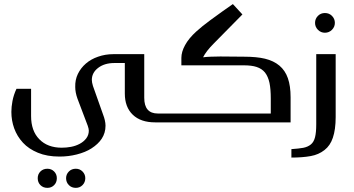

<svg xmlns="http://www.w3.org/2000/svg" viewBox="-20 -594 1719 932"><path d="M732.9 0Q663.1 0 624.5 -37.1Q585.9 -74.2 585.9 -140.1V-288.1H535.2Q487.3 -288.1 456.5 -264.6Q425.8 -241.2 425.8 -206.1Q425.8 -194.3 431.2 -176.8L481 -36.1Q485.8 -23.9 488.8 -10.7Q492.2 3.9 492.2 16.1Q492.2 51.3 473.6 79.6Q456.5 105.5 423.8 126.5Q395 145 352.5 155.8Q312.5 166 269 166Q208.5 166 164.1 147.5Q119.1 128.9 91.3 98.6Q63 67.9 48.8 28.8Q35.2 -9.3 35.2 -50.8Q35.2 -75.2 40.5 -103.5Q46.4 -134.3 60.1 -163.1H130.9V-30.8Q130.9 41.5 170.9 82Q210.9 123 279.8 123Q302.7 123 325.2 118.7Q348.1 114.3 367.2 104Q386.2 93.8 398.4 78.1Q411.1 61.5 411.1 40Q411.1 31.2 405.8 16.1L356 -115.2Q345.2 -145.5 345.2 -171.9Q344.2 -206.5 357.9 -234.9Q372.1 -264.2 397 -285.6Q421.9 -307.1 456.1 -318.8Q491.2 -331.1 529.8 -331.1H680.2V-119.1Q680.2 -43 746.1 -43H769Q782.2 -43 782.2 -29.8V-13.2Q782.2 0 769 0ZM163.1 271Q163.1 251.5 176.3 238.3Q189.5 225.1 210 225.1Q229.5 225.1 242.7 238.3Q255.9 251.5 255.9 271Q255.9 291.5 242.7 304.7Q229.5 317.9 210 317.9Q189.5 317.9 176.3 304.7Q163.1 291.5 163.1 271ZM300.8 271Q300.8 252 314.5 238.3Q327.6 225.1 348.1 225.1Q367.2 225.1 380.4 238.3Q394 252 394 271Q394 291 380.4 304.7Q367.2 317.9 348.1 317.9Q327.6 317.9 314.5 304.7Q300.8 291 300.8 271Z M766.6 0Q753.4 0 753.4 -13.2V-29.8Q753.4 -43 766.6 -43H1294.4V-115.2Q1294.4 -162.1 1288.1 -191.9Q1281.2 -223.1 1266.1 -242.2Q1251 -260.7 1225.6 -269Q1201.7 -276.9 1162.6 -276.9H860.4V-313Q860.4 -342.3 878.4 -375Q896.5 -408.2 932.6 -440.9Q960.4 -466.3 1001 -496.1Q1061.5 -540.5 1110.4 -574.2L1156.7 -523.9L1018.6 -383.8Q980.5 -345.7 965.8 -315.9Q980.5 -317.9 1003.4 -318.8Q1033.7 -319.8 1049.8 -319.8L1164.6 -318.8Q1225.6 -318.8 1266.1 -309.1Q1308.6 -298.8 1336.4 -275.4Q1364.3 -252 1377.4 -214.4Q1390.6 -176.8 1390.6 -122.1V0Z M1509.3 -482.9Q1509.3 -502.9 1523.4 -517.1Q1537.1 -530.8 1557.1 -530.8Q1577.6 -530.8 1591.3 -517.1Q1605.5 -502.9 1605.5 -482.9Q1605.5 -463.4 1591.3 -449.2Q1577.1 -435.1 1557.1 -435.1Q1537.6 -435.1 1523.4 -449.2Q1509.3 -463.4 1509.3 -482.9ZM1609.4 -331.1V-25.9Q1609.4 34.7 1595.7 74.7Q1583 112.8 1555.2 134.3Q1526.9 156.7 1488.3 163.6Q1448.2 170.9 1394.5 170.9V129.9Q1431.2 127.4 1452.1 123.5Q1474.6 119.1 1489.3 106.9Q1503.4 95.2 1509.3 71.8Q1515.1 48.8 1515.1 8.8V-331.1Z"/></svg>

Font: SimahzazaarabicW05-Regular
Style: Regular
Weight: 400
Designer: Ahmed zaza
Foundry: Ahmed zaza
Version: Version 1.001